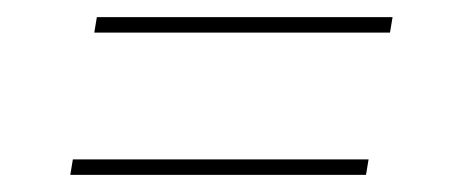

<svg xmlns="http://www.w3.org/2000/svg" viewBox="-20 -452 540 224"><path d="M435 -414H90L93 -432H438ZM62 -248 65 -266H410L407 -248Z"/></svg>

Font: Iosevka Curly Slab ThObl
Style: Regular
Weight: 100
Italic angle: -9°
Monospace: yes
Designer: Belleve Invis
Foundry: Belleve Invis
Version: Version 11.0.0; ttfautohint (v1.8.3)